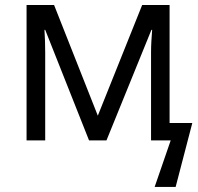

<svg xmlns="http://www.w3.org/2000/svg" viewBox="-20 -555 781 759"><path d="M740.2 -68.8 674.3 184.1H591.3L654.8 0H577.1V-348.6Q577.1 -370.1 578.4 -392.3Q579.6 -414.6 581.5 -437H578.6L400.9 0H332L158.7 -437H155.8Q158.7 -391.6 158.7 -345.7V0H85V-535.2H193.8L366.7 -97.7L542 -535.2H650.4V-68.8Z"/></svg>

Font: Open Sans
Style: Regular
Weight: 400
Designer: Monotype Design Team
Foundry: Monotype Imaging Inc.
Version: Version 3.000; ttfautohint (v1.8.4)